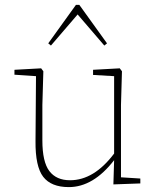

<svg xmlns="http://www.w3.org/2000/svg" viewBox="-20 -749 644 784"><path d="M297 -690 188 -563 177 -572 290 -729H304L417 -572L406 -563ZM474 -25 553 -20V0L443 4L446 -95Q361 15 261 15Q189 15 156.5 -27Q124 -69 125 -173L127 -438L39 -444V-464L148 -470L157 -458L153 -320V-176Q153 -88 181.5 -50.5Q210 -13 266 -13Q364 -13 446 -122V-438L360 -443V-464L469 -470L478 -458L474 -320Z"/></svg>

Font: TypoPRO Source Serif Pro
Style: Regular
Weight: 200
Designer: Frank Grießhammer
Foundry: Adobe Systems Incorporated
Version: Version 1.017;PS (version unavailable);hotconv 1.0.79;makeot